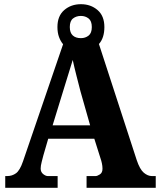

<svg xmlns="http://www.w3.org/2000/svg" viewBox="-20 -896 763 916"><path d="M5 0V-56H14Q38 -56 56.5 -69.5Q75 -83 90 -127L281 -685Q269 -699 261.5 -719.5Q254 -740 254 -767Q254 -820 286.5 -848Q319 -876 366 -876Q413 -876 445.5 -848Q478 -820 478 -767Q478 -715 452 -686L632 -133Q647 -88 666 -72Q685 -56 705 -56H723V0H393V-56H436Q444 -56 456.5 -64Q469 -72 469 -91Q469 -104 466 -117.5Q463 -131 460 -139L430 -234H210L187 -155Q184 -143 179 -124Q174 -105 174 -92Q174 -75 186 -65.5Q198 -56 208 -56H255V0ZM366 -714Q387 -714 402.5 -726Q418 -738 418 -767Q418 -796 402.5 -808Q387 -820 366 -820Q344 -820 328.5 -808Q313 -796 313 -767Q313 -740 327 -727Q341 -714 366 -714ZM231 -298H410L364 -460Q356 -491 345 -534Q334 -577 327 -610Q321 -591 313 -564.5Q305 -538 296.5 -511Q288 -484 282 -464Z"/></svg>

Font: Noto Serif Thai SemiCondensed ExtraBold
Style: Regular
Weight: 800
Width: 4
Designer: Monotype Design Team
Foundry: Monotype Imaging Inc.
Version: Version 2.002; ttfautohint (v1.8.4.7-5d5b)